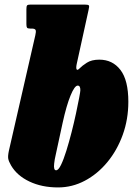

<svg xmlns="http://www.w3.org/2000/svg" viewBox="-20 -800 582 840"><path d="M19 -141 134.5 -645.5Q138.5 -662 135.8 -668.5Q133 -675 118.5 -675H112Q101 -675 98.2 -679Q95.5 -683 95.5 -694.5V-759.5Q95.5 -772.5 98.5 -776.2Q101.5 -780 114 -780H349.5Q366 -780 368.8 -776.2Q371.5 -772.5 367.5 -756.5L315.5 -519.5Q312 -502.5 315.2 -496.5Q318.5 -490.5 329.5 -502Q339 -512 359.8 -525.5Q380.5 -539 414.5 -539Q472.5 -539 507 -494Q541.5 -449 541.5 -355Q541.5 -278 517 -210.2Q492.5 -142.5 449.8 -90.8Q407 -39 351.5 -9.5Q296 20 234 20Q163 20 108.8 -5.8Q54.5 -31.5 28.5 -76Q18 -94 16 -106Q14 -118 19 -141ZM217 -84.5Q213.5 -55 225.5 -55Q235.5 -55 247 -78.8Q258.5 -102.5 270.2 -140.2Q282 -178 293 -221Q304 -264 312.5 -303.8Q321 -343.5 326.2 -371.2Q331.5 -399 331.5 -405Q332 -425.5 320 -425.5Q306.5 -425.5 288.8 -382.5Q271 -339.5 254 -262.5L223.5 -121.5Q219 -103 217 -84.5Z"/></svg>

Font: Besley* Condensed Fatface
Style: Italic
Weight: 900
Width: 3
Italic angle: -13°
Designer: Owen Earl
Foundry: indestructible type*
Version: Version 3.000; ttfautohint (v1.8.3)